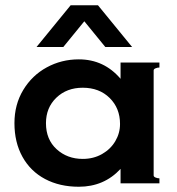

<svg xmlns="http://www.w3.org/2000/svg" viewBox="-20 -698 673 731"><path d="M587 -441Q580 -441 572.5 -438Q565 -435 565 -430V-30Q565 -25 572.5 -22Q580 -19 587 -19V0H439V-55Q376 13 280 13Q207 13 151.5 -16.5Q96 -46 65.5 -101Q35 -156 35 -229Q35 -300 68.5 -355.5Q102 -411 158 -441.5Q214 -472 280 -472Q376 -472 439 -398V-460H587ZM437 -226Q437 -286 397.5 -325Q358 -364 295 -364Q234 -364 194.5 -326Q155 -288 155 -229Q155 -167 195.5 -130Q236 -93 295 -93Q336 -93 368.5 -111.5Q401 -130 419 -160.5Q437 -191 437 -226ZM353 -678 483 -519H381L301 -617L221 -519H119L249 -678Z"/></svg>

Font: Aoboshi One
Style: Regular
Weight: 400
Designer: IKIMOJI
Foundry: Natsumi Matsuba
Version: Version 1.000; ttfautohint (v1.8.3)